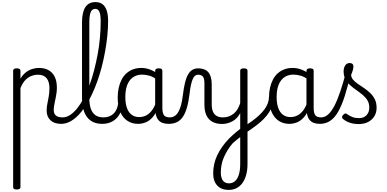

<svg xmlns="http://www.w3.org/2000/svg" viewBox="-20 -1170 3704 1840"><path d="M140 646Q123 646 114.5 640.5Q106 635 106 624V-493Q106 -504 114.5 -509.5Q123 -515 140 -515Q158 -515 167 -509.5Q176 -504 176 -493V-416Q197 -452 225 -474.5Q253 -497 286 -508Q319 -519 353 -519Q405 -519 443.5 -498.5Q482 -478 503.5 -436Q525 -394 525 -329Q525 -305 522 -282Q519 -259 514.5 -237Q510 -215 505.5 -194Q501 -173 498 -153Q495 -133 495 -114Q495 -82 515 -63.5Q535 -45 578 -45Q590 -45 595.5 -35.5Q601 -26 600 -14Q599 -2 590.5 7.5Q582 17 566 17Q500 17 463.5 -17.5Q427 -52 427 -111Q427 -129 429.5 -149Q432 -169 436.5 -190Q441 -211 445 -233.5Q449 -256 451.5 -278.5Q454 -301 454 -324Q454 -386 427 -420Q400 -454 343 -454Q319 -454 295 -447Q271 -440 249 -425.5Q227 -411 208.5 -386Q190 -361 176 -326V624Q176 635 167 640.5Q158 646 140 646Z M565 17Q550 17 544.5 7.5Q539 -2 541.5 -14Q544 -26 553.5 -35.5Q563 -45 578 -45Q616 -45 651 -67.5Q686 -90 719 -131Q752 -172 782 -228Q812 -284 837 -352Q862 -420 881.5 -495Q901 -570 916 -650Q931 -730 938 -811Q945 -892 945 -968Q945 -984 956 -992Q967 -1000 981 -1000Q995 -1000 1005.5 -992Q1016 -984 1016 -968Q1016 -900 1008.5 -826.5Q1001 -753 987.5 -678Q974 -603 955 -529.5Q936 -456 911.5 -387.5Q887 -319 857.5 -258Q828 -197 794.5 -146.5Q761 -96 724 -59.5Q687 -23 647.5 -3Q608 17 565 17Z M959 17Q895 17 852 -12Q809 -41 787.5 -96.5Q766 -152 766 -229V-954Q766 -1053 798 -1101.5Q830 -1150 894 -1150Q935 -1150 962 -1130Q989 -1110 1002.5 -1069.5Q1016 -1029 1016 -969Q1016 -953 1005.5 -945.5Q995 -938 981 -938Q967 -938 956 -945.5Q945 -953 945 -969Q945 -1009 939.5 -1034.5Q934 -1060 922.5 -1072.5Q911 -1085 892 -1085Q874 -1085 861 -1072Q848 -1059 842 -1030.5Q836 -1002 836 -954V-229Q836 -171 850 -129.5Q864 -88 894 -66.5Q924 -45 972 -45Q984 -45 990 -35.5Q996 -26 995 -14Q994 -2 985 7.5Q976 17 959 17Z M959 17Q947 17 941 7.5Q935 -2 936 -14Q937 -26 946 -35.5Q955 -45 972 -45Q1003 -45 1028 -55Q1053 -65 1071 -83.5Q1089 -102 1099.5 -128Q1110 -154 1113 -186Q1114 -199 1125 -203.5Q1136 -208 1146.5 -203.5Q1157 -199 1156 -186Q1153 -137 1137.5 -99.5Q1122 -62 1096 -36Q1070 -10 1035.5 3.5Q1001 17 959 17Z M1303 17Q1246 17 1202 -11.5Q1158 -40 1133 -96.5Q1108 -153 1108 -236Q1108 -287 1118 -330.5Q1128 -374 1146.5 -409Q1165 -444 1193 -468.5Q1221 -493 1256.5 -506Q1292 -519 1335 -519Q1375 -519 1415 -504.5Q1455 -490 1489 -465V-403Q1450 -433 1414 -444Q1378 -455 1340 -455Q1311 -455 1286.5 -446Q1262 -437 1242.5 -420Q1223 -403 1209 -377Q1195 -351 1188 -317Q1181 -283 1181 -240Q1181 -182 1195.5 -138.5Q1210 -95 1240 -71.5Q1270 -48 1314 -48Q1349 -48 1381 -64Q1413 -80 1439.5 -117Q1466 -154 1483 -215L1501 -163Q1479 -88 1445 -49Q1411 -10 1374 3.5Q1337 17 1303 17ZM1595 17Q1562 17 1537 7.5Q1512 -2 1496.5 -21.5Q1481 -41 1474 -69.5Q1467 -98 1467 -136V-491Q1467 -503 1475.5 -509Q1484 -515 1502 -515Q1519 -515 1527.5 -509.5Q1536 -504 1536 -492V-136Q1536 -88 1551 -66.5Q1566 -45 1608 -45Q1616 -45 1620.5 -35.5Q1625 -26 1624 -14Q1623 -2 1616 7.5Q1609 17 1595 17Z M1594 17Q1585 17 1580.5 7.5Q1576 -2 1577.5 -14Q1579 -26 1586 -35.5Q1593 -45 1606 -45Q1633 -45 1654 -58.5Q1675 -72 1690 -99Q1705 -126 1715.5 -165Q1726 -204 1732 -255Q1741 -328 1753 -377.5Q1765 -427 1783 -457.5Q1801 -488 1825 -501.5Q1849 -515 1880 -515Q1889 -515 1893.5 -505.5Q1898 -496 1897.5 -484Q1897 -472 1892 -463Q1887 -454 1878 -454Q1863 -454 1850.5 -445Q1838 -436 1828 -414.5Q1818 -393 1810 -356.5Q1802 -320 1796 -266Q1786 -186 1769 -131Q1752 -76 1727.5 -43.5Q1703 -11 1670 3Q1637 17 1594 17Z M2170 650Q2102 650 2062.5 608.5Q2023 567 2023 491Q2023 447 2032.5 403.5Q2042 360 2061.5 318.5Q2081 277 2110 236Q2139 195 2177 156Q2195 138 2212.5 122.5Q2230 107 2247.5 92.5Q2265 78 2282 65V-86Q2268 -59 2249 -39.5Q2230 -20 2207 -7.5Q2184 5 2159 11.5Q2134 18 2108 18Q2055 18 2017 -2Q1979 -22 1959 -63Q1939 -104 1939 -166V-371Q1939 -418 1924.5 -436Q1910 -454 1878 -454Q1864 -454 1857 -463Q1850 -472 1850 -484Q1850 -496 1857.5 -505.5Q1865 -515 1880 -515Q1912 -515 1936.5 -505.5Q1961 -496 1977 -477Q1993 -458 2001 -428.5Q2009 -399 2009 -360V-169Q2009 -129 2020.5 -101Q2032 -73 2056.5 -59Q2081 -45 2117 -45Q2146 -45 2171.5 -54Q2197 -63 2218.5 -80Q2240 -97 2256 -123Q2272 -149 2282 -182V-493Q2282 -504 2290.5 -509.5Q2299 -515 2317 -515Q2334 -515 2343 -509.5Q2352 -504 2352 -493V400Q2352 460 2339 506.5Q2326 553 2302.5 585Q2279 617 2245.5 633.5Q2212 650 2170 650ZM2175 587Q2208 587 2232 566Q2256 545 2269 503.5Q2282 462 2282 402V144Q2269 153 2257 163Q2245 173 2233.5 182.5Q2222 192 2210 203Q2182 235 2161.5 268.5Q2141 302 2125.5 337.5Q2110 373 2103 410.5Q2096 448 2096 487Q2096 517 2105 540Q2114 563 2131.5 575Q2149 587 2175 587Z M2338 101Q2329 107 2321 101Q2313 95 2308 84.5Q2303 74 2304.5 62.5Q2306 51 2315 46Q2359 17 2396.5 -10.5Q2434 -38 2464 -66Q2494 -94 2515 -122.5Q2536 -151 2547 -181.5Q2558 -212 2558 -244Q2558 -256 2569 -259.5Q2580 -263 2590.5 -259.5Q2601 -256 2601 -244Q2601 -202 2590.5 -165Q2580 -128 2559.5 -95Q2539 -62 2507.5 -30Q2476 2 2433.5 34Q2391 66 2338 101Z M2753 17Q2696 17 2652 -11.5Q2608 -40 2583 -96.5Q2558 -153 2558 -236Q2558 -287 2568 -330.5Q2578 -374 2596.5 -409Q2615 -444 2643 -468.5Q2671 -493 2706.5 -506Q2742 -519 2785 -519Q2825 -519 2865 -504.5Q2905 -490 2939 -465V-403Q2900 -433 2864 -444Q2828 -455 2790 -455Q2761 -455 2736.5 -446Q2712 -437 2692.5 -420Q2673 -403 2659 -377Q2645 -351 2638 -317Q2631 -283 2631 -240Q2631 -182 2645.5 -138.5Q2660 -95 2690 -71.5Q2720 -48 2764 -48Q2799 -48 2831 -64Q2863 -80 2889.5 -117Q2916 -154 2933 -215L2951 -163Q2929 -88 2895 -49Q2861 -10 2824 3.5Q2787 17 2753 17ZM3045 17Q3012 17 2987 7.5Q2962 -2 2946.5 -21.5Q2931 -41 2924 -69.5Q2917 -98 2917 -136V-491Q2917 -503 2925.5 -509Q2934 -515 2952 -515Q2969 -515 2977.5 -509.5Q2986 -504 2986 -492V-136Q2986 -88 3001 -66.5Q3016 -45 3058 -45Q3066 -45 3070.5 -35.5Q3075 -26 3074 -14Q3073 -2 3066 7.5Q3059 17 3045 17Z M3045 17Q3030 17 3024 7.5Q3018 -2 3020.5 -14Q3023 -26 3032.5 -35.5Q3042 -45 3058 -45Q3093 -45 3124.5 -73Q3156 -101 3184.5 -155.5Q3213 -210 3240.5 -291.5Q3268 -373 3296 -480Q3300 -492 3312 -493.5Q3324 -495 3334 -488.5Q3344 -482 3341 -468Q3313 -340 3283.5 -248.5Q3254 -157 3220 -98Q3186 -39 3143 -11Q3100 17 3045 17Z M3416 19Q3372 19 3332.5 6Q3293 -7 3265 -32Q3258 -39 3258 -49Q3258 -59 3270 -70Q3279 -80 3287 -82Q3295 -84 3305 -77Q3332 -58 3358 -48Q3384 -38 3421 -38Q3466 -38 3492.5 -66Q3519 -94 3519 -139Q3519 -179 3501.5 -208Q3484 -237 3456 -260.5Q3428 -284 3396 -306Q3364 -328 3336 -353Q3308 -378 3290.5 -410.5Q3273 -443 3273 -487Q3273 -519 3288 -542.5Q3303 -566 3331 -566Q3348 -566 3357.5 -557.5Q3367 -549 3367 -533Q3367 -519 3361.5 -498.5Q3356 -478 3345 -453Q3346 -427 3363.5 -406.5Q3381 -386 3409 -366.5Q3437 -347 3468 -326.5Q3499 -306 3526.5 -280Q3554 -254 3571.5 -219.5Q3589 -185 3589 -138Q3589 -68 3541.5 -24.5Q3494 19 3416 19Z"/></svg>

Font: Playwrite BR Light
Style: Regular
Weight: 300
Version: Version 1.003